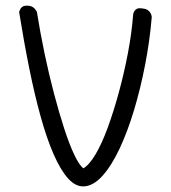

<svg xmlns="http://www.w3.org/2000/svg" viewBox="-20 -666 607 682"><path d="M279 -4Q249 -2 222 -32Q195 -62 170.5 -118Q146 -174 124.5 -251.5Q103 -329 84 -423Q65 -517 48 -623Q48 -623 49 -626.5Q50 -630 52.5 -634.5Q55 -639 60.5 -642.5Q66 -646 76 -646Q86 -646 92.5 -643Q99 -640 103 -635.5Q107 -631 109 -627.5Q111 -624 111 -624Q123 -549 138.5 -475Q154 -401 172 -333Q190 -265 208 -209.5Q226 -154 243.5 -117Q261 -80 276 -68Q297 -80 319.5 -118Q342 -156 363 -213.5Q384 -271 402.5 -339Q421 -407 434.5 -478Q448 -549 453 -615Q453 -615 454 -619Q455 -623 458 -627.5Q461 -632 467 -635Q473 -638 485 -636Q498 -635 505 -630Q512 -625 515 -619Q518 -613 518.5 -609Q519 -605 519 -605Q512 -521 495.5 -436Q479 -351 456 -274.5Q433 -198 404.5 -137.5Q376 -77 344 -41.5Q312 -6 279 -4Z"/></svg>

Font: Sour Gummy Black ExtraLight
Style: Regular
Weight: 250
Version: Version 1.000